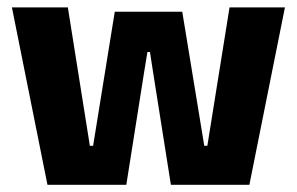

<svg xmlns="http://www.w3.org/2000/svg" viewBox="-20 -512 822 532"><path d="M111.5 0 13 -491.5H168L229 -108H238L298 -479.5H485L546 -108H554.5L616 -491.5H769.5L671 0H453.5L404 -313L395.5 -368H388.5L379.5 -313L330 0Z"/></svg>

Font: Anek Bangla Medium
Style: Bold
Weight: 700
Version: Version 1.003